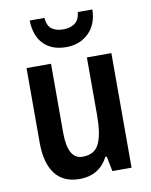

<svg xmlns="http://www.w3.org/2000/svg" viewBox="-86 -823 704 896"><g transform="rotate(-10 266.0 -374.5)"><path d="M466 -543V0H375L361 -71H354Q333 -30 298.5 -10Q264 10 220 10Q142 10 103 -41.5Q64 -93 64 -189V-543H180V-217Q180 -90 250 -90Q308 -90 329 -135Q350 -180 350 -267V-543ZM414 -759Q413 -689 371 -648Q329 -607 264 -607Q197 -607 158 -646Q119 -685 117 -759H187Q190 -721 210.5 -706Q231 -691 265 -691Q297 -691 319 -706Q341 -721 345 -759Z"/></g></svg>

Font: Noto Sans Devanagari Condensed SemiBold
Style: Regular
Weight: 600
Width: 3
Designer: Jelle Bosma - Monotype Design Team
Foundry: Monotype Imaging Inc.
Version: Version 2.004; ttfautohint (v1.8.4.7-5d5b)